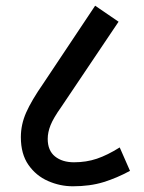

<svg xmlns="http://www.w3.org/2000/svg" viewBox="-20 -652 505 672"><path d="M235 0Q190 0 148 -18.5Q106 -37 79.5 -75Q53 -113 53 -172Q53 -216 71.5 -258Q90 -300 131 -359L313 -632L395 -576L194 -277Q167 -239 157 -214Q147 -189 147 -166Q147 -125 172.5 -104.5Q198 -84 239 -84Q282 -84 319 -96.5Q356 -109 399 -136L435 -54Q389 -29 342 -14.5Q295 0 235 0Z"/></svg>

Font: Noto Sans Condensed Medium
Style: Regular
Weight: 500
Width: 3
Designer: Monotype Design Team
Foundry: Monotype Imaging Inc.
Version: Version 2.013; ttfautohint (v1.8.4.7-5d5b)